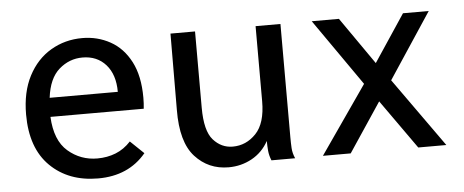

<svg xmlns="http://www.w3.org/2000/svg" viewBox="-40 -557 1580 654"><g transform="rotate(-5 750.0 -230.0)"><path d="M272 10Q171 10 108.5 -51.5Q46 -113 46 -228Q46 -305 74.5 -359.5Q103 -414 151.5 -442.5Q200 -471 259 -471Q311 -471 354.5 -447Q398 -423 423.5 -374Q449 -325 449 -251Q449 -242 448.5 -231.5Q448 -221 447 -213H128Q132 -132 175 -95Q218 -58 275 -58Q309 -58 338 -69.5Q367 -81 390 -106L436 -62Q376 10 272 10ZM131 -278H364Q364 -337 334 -371Q304 -405 254 -405Q209 -405 174 -374.5Q139 -344 131 -278Z M718 11Q649 11 603.5 -39Q558 -89 559 -199L560 -460H644V-199Q644 -120 671.5 -89Q699 -58 738 -58Q784 -58 817.5 -93Q851 -128 851 -203V-460H936V-72Q936 -53 937 -35.5Q938 -18 946 0H865Q858 -17 856.5 -33.5Q855 -50 855 -67Q834 -29 797.5 -9Q761 11 718 11Z M1041 0 1202 -232 1043 -460H1136L1248 -299L1355 -460H1443L1295 -236L1463 0H1367L1248 -168L1136 0Z"/></g></svg>

Font: Inconsolata Medium
Style: Regular
Weight: 500
Monospace: yes
Designer: Raph Levien, Cyreal, Brenton Simpson
Foundry: Raph Levien, Cyreal, Google
Version: Version 3.001; ttfautohint (v1.8.2.53-6de2)